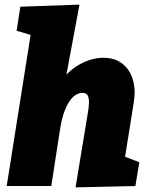

<svg xmlns="http://www.w3.org/2000/svg" viewBox="-20 -805 650 831"><path d="M307 6 360 -315Q364 -337 365 -357Q366 -377 360.5 -390Q355 -403 336 -403Q321 -403 306 -393Q291 -383 278.5 -363.5Q266 -344 256 -314.5Q246 -285 240 -246L202 0H9L116 -676L138 -646L52 -672L68 -776L324 -785L252 -399L177 -288Q193 -380 233 -439Q273 -498 325 -526.5Q377 -555 427 -555Q477 -555 509.5 -529.5Q542 -504 555 -460.5Q568 -417 559 -362L517 -99L433 -160L583 -103L566 0Z"/></svg>

Font: Bitter Thin Black
Style: Italic
Weight: 900
Italic angle: -9°
Version: Version 3.020